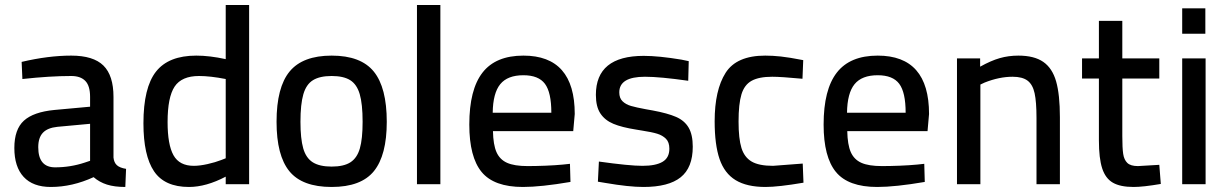

<svg xmlns="http://www.w3.org/2000/svg" viewBox="-20 -732 4879 763"><path d="M37 -144Q37 -218 75 -252.5Q113 -287 196 -295L338 -308V-347Q338 -391 319 -410.5Q300 -430 263 -430Q179 -430 69 -418L66 -486Q172 -511 263 -511Q351 -511 391 -471.5Q431 -432 431 -347V-106Q433 -86 444.5 -75.5Q456 -65 481 -61L478 11Q435 11 405 1.5Q375 -8 352 -28Q267 11 182 11Q111 11 74 -29Q37 -69 37 -144ZM317 -86 338 -93V-240L208 -228Q169 -224 150.5 -204.5Q132 -185 132 -147Q132 -67 199 -67Q260 -67 317 -86Z M550 -242Q550 -384 600 -447.5Q650 -511 760 -511Q813 -511 877 -497V-712H970V0H877V-30Q799 11 731 11Q634 11 592 -51.5Q550 -114 550 -242ZM859 -96 877 -103V-418Q815 -430 771 -430Q702 -430 674 -388Q646 -346 646 -247Q646 -157 669.5 -115Q693 -73 750 -73Q774 -73 805 -80Q836 -87 859 -96Z M1079 -248Q1079 -385 1131 -448Q1183 -511 1298 -511Q1414 -511 1465.5 -447.5Q1517 -384 1517 -248Q1517 -115 1466 -52Q1415 11 1298 11Q1181 11 1130 -51.5Q1079 -114 1079 -248ZM1421 -248Q1421 -319 1409.5 -358Q1398 -397 1371.5 -413.5Q1345 -430 1298 -430Q1251 -430 1224 -413.5Q1197 -397 1185.5 -357.5Q1174 -318 1174 -248Q1174 -181 1185 -142.5Q1196 -104 1223 -87Q1250 -70 1298 -70Q1346 -70 1372.5 -87Q1399 -104 1410 -142Q1421 -180 1421 -248Z M1637 -712H1730V0H1637Z M1845 -237Q1845 -376 1897.5 -443.5Q1950 -511 2060 -511Q2264 -511 2264 -279L2258 -211H1939Q1940 -157 1953 -127.5Q1966 -98 1995 -85Q2024 -72 2077 -72Q2108 -72 2147 -73.5Q2186 -75 2217 -78L2245 -81L2247 -9Q2130 11 2058 11Q1943 11 1894 -48.5Q1845 -108 1845 -237ZM2171 -284Q2171 -365 2145.5 -399Q2120 -433 2060 -433Q1997 -433 1968 -397.5Q1939 -362 1938 -284Z M2386 -5 2356 -10 2360 -90Q2481 -73 2533 -73Q2586 -73 2613 -89Q2640 -105 2640 -141Q2640 -167 2626.5 -180.5Q2613 -194 2592 -200.5Q2571 -207 2532 -213L2508 -217Q2451 -226 2417.5 -240Q2384 -254 2366 -281Q2348 -308 2348 -355Q2348 -510 2538 -510Q2598 -510 2688 -495L2717 -489L2715 -411Q2603 -427 2543 -427Q2441 -427 2441 -365Q2441 -342 2454 -329.5Q2467 -317 2487.5 -311Q2508 -305 2546 -298Q2553 -297 2574 -293Q2633 -282 2666.5 -267.5Q2700 -253 2716.5 -225Q2733 -197 2733 -149Q2733 -66 2685 -27.5Q2637 11 2537 11Q2479 11 2386 -5Z M2820 -250Q2820 -374 2863.5 -442.5Q2907 -511 3021 -511Q3050 -511 3083 -507.5Q3116 -504 3172 -493L3169 -419Q3084 -427 3049 -427Q2996 -427 2967 -411Q2938 -395 2926.5 -357Q2915 -319 2915 -249Q2915 -181 2926.5 -144Q2938 -107 2967 -90Q2996 -73 3052 -73L3170 -82L3173 -6Q3073 11 3022 11Q2948 11 2903.5 -16Q2859 -43 2839.5 -100Q2820 -157 2820 -250Z M3253 -237Q3253 -376 3305.5 -443.5Q3358 -511 3468 -511Q3672 -511 3672 -279L3666 -211H3347Q3348 -157 3361 -127.5Q3374 -98 3403 -85Q3432 -72 3485 -72Q3516 -72 3555 -73.5Q3594 -75 3625 -78L3653 -81L3655 -9Q3538 11 3466 11Q3351 11 3302 -48.5Q3253 -108 3253 -237ZM3579 -284Q3579 -365 3553.5 -399Q3528 -433 3468 -433Q3405 -433 3376 -397.5Q3347 -362 3346 -284Z M3783 -500H3875V-467Q3918 -491 3953 -501Q3988 -511 4027 -511Q4090 -511 4126 -486Q4162 -461 4177 -408.5Q4192 -356 4192 -266V0H4099V-264Q4099 -327 4091.5 -361.5Q4084 -396 4063.5 -411.5Q4043 -427 4004 -427Q3951 -427 3893 -404L3876 -396V0H3783Z M4347 -174V-420H4280V-500H4347V-649H4440V-500H4587V-420H4440V-191Q4440 -144 4443.5 -120.5Q4447 -97 4460 -84.5Q4473 -72 4502 -72L4587 -77L4593 -1Q4523 11 4485 11Q4432 11 4402.5 -6Q4373 -23 4360 -63Q4347 -103 4347 -174Z M4678 0ZM4678 -500H4771V0H4678ZM4678 -699H4770V-598H4678Z"/></svg>

Font: sheba-seeBold
Style: Regular
Weight: 600
Designer: Mohamed Galeb, the designers
Foundry: Kief Type Foundry
Version: Version 2.010; ttfautohint (v1.5.33-1714) -l 8 -r 50 -G 200 